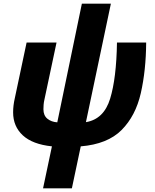

<svg xmlns="http://www.w3.org/2000/svg" viewBox="-20 -779 839 1039"><path d="M213 240H369L417 13Q562 1 638 -75.5Q714 -152 742 -275Q770 -398 771 -549H613Q610 -356 576 -245Q542 -134 445 -118L580 -759H423L290 -117Q258 -119 236.5 -136.5Q215 -154 215 -188Q215 -198 216 -212Q217 -226 221 -243L286 -549H124L60 -247Q51 -208 51 -171Q51 -95 103.5 -46.5Q156 2 261 13Z"/></svg>

Font: Noto Sans Display Extra
Style: Italic
Weight: 800
Italic angle: -12°
Designer: Monotype Design Team
Foundry: Monotype Imaging Inc.
Version: Version 1.900